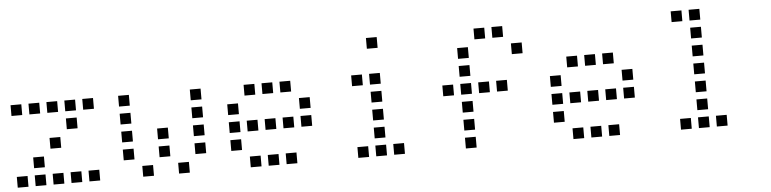

<svg xmlns="http://www.w3.org/2000/svg" viewBox="-42 -883 4285 1067"><g transform="rotate(-5 2100.0 -350.0)"><path d="M21 -480Q20 -480 20 -480Q20 -480 20 -479V-421Q20 -420 20 -420Q20 -420 21 -420H79Q80 -420 80 -420Q80 -420 80 -421V-479Q80 -480 80 -480Q80 -480 79 -480ZM121 -480Q120 -480 120 -480Q120 -480 120 -479V-421Q120 -420 120 -420Q120 -420 121 -420H179Q180 -420 180 -420Q180 -420 180 -421V-479Q180 -480 180 -480Q180 -480 179 -480ZM221 -480Q220 -480 220 -480Q220 -480 220 -479V-421Q220 -420 220 -420Q220 -420 221 -420H279Q280 -420 280 -420Q280 -420 280 -421V-479Q280 -480 280 -480Q280 -480 279 -480ZM321 -480Q320 -480 320 -480Q320 -480 320 -479V-421Q320 -420 320 -420Q320 -420 321 -420H379Q380 -420 380 -420Q380 -420 380 -421V-479Q380 -480 380 -480Q380 -480 379 -480ZM421 -480Q420 -480 420 -480Q420 -480 420 -479V-421Q420 -420 420 -420Q420 -420 421 -420H479Q480 -420 480 -420Q480 -420 480 -421V-479Q480 -480 480 -480Q480 -480 479 -480ZM321 -380Q320 -380 320 -380Q320 -380 320 -379V-321Q320 -320 320 -320Q320 -320 321 -320H379Q380 -320 380 -320Q380 -320 380 -321V-379Q380 -380 380 -380Q380 -380 379 -380ZM221 -280Q220 -280 220 -280Q220 -280 220 -279V-221Q220 -220 220 -220Q220 -220 221 -220H279Q280 -220 280 -220Q280 -220 280 -221V-279Q280 -280 280 -280Q280 -280 279 -280ZM121 -180Q120 -180 120 -180Q120 -180 120 -179V-121Q120 -120 120 -120Q120 -120 121 -120H179Q180 -120 180 -120Q180 -120 180 -121V-179Q180 -180 180 -180Q180 -180 179 -180ZM21 -80Q20 -80 20 -80Q20 -80 20 -79V-21Q20 -20 20 -20Q20 -20 21 -20H79Q80 -20 80 -20Q80 -20 80 -21V-79Q80 -80 80 -80Q80 -80 79 -80ZM121 -80Q120 -80 120 -80Q120 -80 120 -79V-21Q120 -20 120 -20Q120 -20 121 -20H179Q180 -20 180 -20Q180 -20 180 -21V-79Q180 -80 180 -80Q180 -80 179 -80ZM221 -80Q220 -80 220 -80Q220 -80 220 -79V-21Q220 -20 220 -20Q220 -20 221 -20H279Q280 -20 280 -20Q280 -20 280 -21V-79Q280 -80 280 -80Q280 -80 279 -80ZM321 -80Q320 -80 320 -80Q320 -80 320 -79V-21Q320 -20 320 -20Q320 -20 321 -20H379Q380 -20 380 -20Q380 -20 380 -21V-79Q380 -80 380 -80Q380 -80 379 -80ZM421 -80Q420 -80 420 -80Q420 -80 420 -79V-21Q420 -20 420 -20Q420 -20 421 -20H479Q480 -20 480 -20Q480 -20 480 -21V-79Q480 -80 480 -80Q480 -80 479 -80Z M621 -480Q620 -480 620 -480Q620 -480 620 -479V-421Q620 -420 620 -420Q620 -420 621 -420H679Q680 -420 680 -420Q680 -420 680 -421V-479Q680 -480 680 -480Q680 -480 679 -480ZM1021 -480Q1020 -480 1020 -480Q1020 -480 1020 -479V-421Q1020 -420 1020 -420Q1020 -420 1021 -420H1079Q1080 -420 1080 -420Q1080 -420 1080 -421V-479Q1080 -480 1080 -480Q1080 -480 1079 -480ZM621 -380Q620 -380 620 -380Q620 -380 620 -379V-321Q620 -320 620 -320Q620 -320 621 -320H679Q680 -320 680 -320Q680 -320 680 -321V-379Q680 -380 680 -380Q680 -380 679 -380ZM1021 -380Q1020 -380 1020 -380Q1020 -380 1020 -379V-321Q1020 -320 1020 -320Q1020 -320 1021 -320H1079Q1080 -320 1080 -320Q1080 -320 1080 -321V-379Q1080 -380 1080 -380Q1080 -380 1079 -380ZM621 -280Q620 -280 620 -280Q620 -280 620 -279V-221Q620 -220 620 -220Q620 -220 621 -220H679Q680 -220 680 -220Q680 -220 680 -221V-279Q680 -280 680 -280Q680 -280 679 -280ZM821 -280Q820 -280 820 -280Q820 -280 820 -279V-221Q820 -220 820 -220Q820 -220 821 -220H879Q880 -220 880 -220Q880 -220 880 -221V-279Q880 -280 880 -280Q880 -280 879 -280ZM1021 -280Q1020 -280 1020 -280Q1020 -280 1020 -279V-221Q1020 -220 1020 -220Q1020 -220 1021 -220H1079Q1080 -220 1080 -220Q1080 -220 1080 -221V-279Q1080 -280 1080 -280Q1080 -280 1079 -280ZM621 -180Q620 -180 620 -180Q620 -180 620 -179V-121Q620 -120 620 -120Q620 -120 621 -120H679Q680 -120 680 -120Q680 -120 680 -121V-179Q680 -180 680 -180Q680 -180 679 -180ZM821 -180Q820 -180 820 -180Q820 -180 820 -179V-121Q820 -120 820 -120Q820 -120 821 -120H879Q880 -120 880 -120Q880 -120 880 -121V-179Q880 -180 880 -180Q880 -180 879 -180ZM1021 -180Q1020 -180 1020 -180Q1020 -180 1020 -179V-121Q1020 -120 1020 -120Q1020 -120 1021 -120H1079Q1080 -120 1080 -120Q1080 -120 1080 -121V-179Q1080 -180 1080 -180Q1080 -180 1079 -180ZM721 -80Q720 -80 720 -80Q720 -80 720 -79V-21Q720 -20 720 -20Q720 -20 721 -20H779Q780 -20 780 -20Q780 -20 780 -21V-79Q780 -80 780 -80Q780 -80 779 -80ZM921 -80Q920 -80 920 -80Q920 -80 920 -79V-21Q920 -20 920 -20Q920 -20 921 -20H979Q980 -20 980 -20Q980 -20 980 -21V-79Q980 -80 980 -80Q980 -80 979 -80Z M1321 -480Q1320 -480 1320 -480Q1320 -480 1320 -479V-421Q1320 -420 1320 -420Q1320 -420 1321 -420H1379Q1380 -420 1380 -420Q1380 -420 1380 -421V-479Q1380 -480 1380 -480Q1380 -480 1379 -480ZM1421 -480Q1420 -480 1420 -480Q1420 -480 1420 -479V-421Q1420 -420 1420 -420Q1420 -420 1421 -420H1479Q1480 -420 1480 -420Q1480 -420 1480 -421V-479Q1480 -480 1480 -480Q1480 -480 1479 -480ZM1521 -480Q1520 -480 1520 -480Q1520 -480 1520 -479V-421Q1520 -420 1520 -420Q1520 -420 1521 -420H1579Q1580 -420 1580 -420Q1580 -420 1580 -421V-479Q1580 -480 1580 -480Q1580 -480 1579 -480ZM1221 -380Q1220 -380 1220 -380Q1220 -380 1220 -379V-321Q1220 -320 1220 -320Q1220 -320 1221 -320H1279Q1280 -320 1280 -320Q1280 -320 1280 -321V-379Q1280 -380 1280 -380Q1280 -380 1279 -380ZM1621 -380Q1620 -380 1620 -380Q1620 -380 1620 -379V-321Q1620 -320 1620 -320Q1620 -320 1621 -320H1679Q1680 -320 1680 -320Q1680 -320 1680 -321V-379Q1680 -380 1680 -380Q1680 -380 1679 -380ZM1221 -280Q1220 -280 1220 -280Q1220 -280 1220 -279V-221Q1220 -220 1220 -220Q1220 -220 1221 -220H1279Q1280 -220 1280 -220Q1280 -220 1280 -221V-279Q1280 -280 1280 -280Q1280 -280 1279 -280ZM1321 -280Q1320 -280 1320 -280Q1320 -280 1320 -279V-221Q1320 -220 1320 -220Q1320 -220 1321 -220H1379Q1380 -220 1380 -220Q1380 -220 1380 -221V-279Q1380 -280 1380 -280Q1380 -280 1379 -280ZM1421 -280Q1420 -280 1420 -280Q1420 -280 1420 -279V-221Q1420 -220 1420 -220Q1420 -220 1421 -220H1479Q1480 -220 1480 -220Q1480 -220 1480 -221V-279Q1480 -280 1480 -280Q1480 -280 1479 -280ZM1521 -280Q1520 -280 1520 -280Q1520 -280 1520 -279V-221Q1520 -220 1520 -220Q1520 -220 1521 -220H1579Q1580 -220 1580 -220Q1580 -220 1580 -221V-279Q1580 -280 1580 -280Q1580 -280 1579 -280ZM1621 -280Q1620 -280 1620 -280Q1620 -280 1620 -279V-221Q1620 -220 1620 -220Q1620 -220 1621 -220H1679Q1680 -220 1680 -220Q1680 -220 1680 -221V-279Q1680 -280 1680 -280Q1680 -280 1679 -280ZM1221 -180Q1220 -180 1220 -180Q1220 -180 1220 -179V-121Q1220 -120 1220 -120Q1220 -120 1221 -120H1279Q1280 -120 1280 -120Q1280 -120 1280 -121V-179Q1280 -180 1280 -180Q1280 -180 1279 -180ZM1321 -80Q1320 -80 1320 -80Q1320 -80 1320 -79V-21Q1320 -20 1320 -20Q1320 -20 1321 -20H1379Q1380 -20 1380 -20Q1380 -20 1380 -21V-79Q1380 -80 1380 -80Q1380 -80 1379 -80ZM1421 -80Q1420 -80 1420 -80Q1420 -80 1420 -79V-21Q1420 -20 1420 -20Q1420 -20 1421 -20H1479Q1480 -20 1480 -20Q1480 -20 1480 -21V-79Q1480 -80 1480 -80Q1480 -80 1479 -80ZM1521 -80Q1520 -80 1520 -80Q1520 -80 1520 -79V-21Q1520 -20 1520 -20Q1520 -20 1521 -20H1579Q1580 -20 1580 -20Q1580 -20 1580 -21V-79Q1580 -80 1580 -80Q1580 -80 1579 -80Z M2021 -680Q2020 -680 2020 -680Q2020 -680 2020 -679V-621Q2020 -620 2020 -620Q2020 -620 2021 -620H2079Q2080 -620 2080 -620Q2080 -620 2080 -621V-679Q2080 -680 2080 -680Q2080 -680 2079 -680ZM1921 -480Q1920 -480 1920 -480Q1920 -480 1920 -479V-421Q1920 -420 1920 -420Q1920 -420 1921 -420H1979Q1980 -420 1980 -420Q1980 -420 1980 -421V-479Q1980 -480 1980 -480Q1980 -480 1979 -480ZM2021 -480Q2020 -480 2020 -480Q2020 -480 2020 -479V-421Q2020 -420 2020 -420Q2020 -420 2021 -420H2079Q2080 -420 2080 -420Q2080 -420 2080 -421V-479Q2080 -480 2080 -480Q2080 -480 2079 -480ZM2021 -380Q2020 -380 2020 -380Q2020 -380 2020 -379V-321Q2020 -320 2020 -320Q2020 -320 2021 -320H2079Q2080 -320 2080 -320Q2080 -320 2080 -321V-379Q2080 -380 2080 -380Q2080 -380 2079 -380ZM2021 -280Q2020 -280 2020 -280Q2020 -280 2020 -279V-221Q2020 -220 2020 -220Q2020 -220 2021 -220H2079Q2080 -220 2080 -220Q2080 -220 2080 -221V-279Q2080 -280 2080 -280Q2080 -280 2079 -280ZM2021 -180Q2020 -180 2020 -180Q2020 -180 2020 -179V-121Q2020 -120 2020 -120Q2020 -120 2021 -120H2079Q2080 -120 2080 -120Q2080 -120 2080 -121V-179Q2080 -180 2080 -180Q2080 -180 2079 -180ZM1921 -80Q1920 -80 1920 -80Q1920 -80 1920 -79V-21Q1920 -20 1920 -20Q1920 -20 1921 -20H1979Q1980 -20 1980 -20Q1980 -20 1980 -21V-79Q1980 -80 1980 -80Q1980 -80 1979 -80ZM2021 -80Q2020 -80 2020 -80Q2020 -80 2020 -79V-21Q2020 -20 2020 -20Q2020 -20 2021 -20H2079Q2080 -20 2080 -20Q2080 -20 2080 -21V-79Q2080 -80 2080 -80Q2080 -80 2079 -80ZM2121 -80Q2120 -80 2120 -80Q2120 -80 2120 -79V-21Q2120 -20 2120 -20Q2120 -20 2121 -20H2179Q2180 -20 2180 -20Q2180 -20 2180 -21V-79Q2180 -80 2180 -80Q2180 -80 2179 -80Z M2621 -680Q2620 -680 2620 -680Q2620 -680 2620 -679V-621Q2620 -620 2620 -620Q2620 -620 2621 -620H2679Q2680 -620 2680 -620Q2680 -620 2680 -621V-679Q2680 -680 2680 -680Q2680 -680 2679 -680ZM2721 -680Q2720 -680 2720 -680Q2720 -680 2720 -679V-621Q2720 -620 2720 -620Q2720 -620 2721 -620H2779Q2780 -620 2780 -620Q2780 -620 2780 -621V-679Q2780 -680 2780 -680Q2780 -680 2779 -680ZM2521 -580Q2520 -580 2520 -580Q2520 -580 2520 -579V-521Q2520 -520 2520 -520Q2520 -520 2521 -520H2579Q2580 -520 2580 -520Q2580 -520 2580 -521V-579Q2580 -580 2580 -580Q2580 -580 2579 -580ZM2821 -580Q2820 -580 2820 -580Q2820 -580 2820 -579V-521Q2820 -520 2820 -520Q2820 -520 2821 -520H2879Q2880 -520 2880 -520Q2880 -520 2880 -521V-579Q2880 -580 2880 -580Q2880 -580 2879 -580ZM2521 -480Q2520 -480 2520 -480Q2520 -480 2520 -479V-421Q2520 -420 2520 -420Q2520 -420 2521 -420H2579Q2580 -420 2580 -420Q2580 -420 2580 -421V-479Q2580 -480 2580 -480Q2580 -480 2579 -480ZM2421 -380Q2420 -380 2420 -380Q2420 -380 2420 -379V-321Q2420 -320 2420 -320Q2420 -320 2421 -320H2479Q2480 -320 2480 -320Q2480 -320 2480 -321V-379Q2480 -380 2480 -380Q2480 -380 2479 -380ZM2521 -380Q2520 -380 2520 -380Q2520 -380 2520 -379V-321Q2520 -320 2520 -320Q2520 -320 2521 -320H2579Q2580 -320 2580 -320Q2580 -320 2580 -321V-379Q2580 -380 2580 -380Q2580 -380 2579 -380ZM2621 -380Q2620 -380 2620 -380Q2620 -380 2620 -379V-321Q2620 -320 2620 -320Q2620 -320 2621 -320H2679Q2680 -320 2680 -320Q2680 -320 2680 -321V-379Q2680 -380 2680 -380Q2680 -380 2679 -380ZM2721 -380Q2720 -380 2720 -380Q2720 -380 2720 -379V-321Q2720 -320 2720 -320Q2720 -320 2721 -320H2779Q2780 -320 2780 -320Q2780 -320 2780 -321V-379Q2780 -380 2780 -380Q2780 -380 2779 -380ZM2521 -280Q2520 -280 2520 -280Q2520 -280 2520 -279V-221Q2520 -220 2520 -220Q2520 -220 2521 -220H2579Q2580 -220 2580 -220Q2580 -220 2580 -221V-279Q2580 -280 2580 -280Q2580 -280 2579 -280ZM2521 -180Q2520 -180 2520 -180Q2520 -180 2520 -179V-121Q2520 -120 2520 -120Q2520 -120 2521 -120H2579Q2580 -120 2580 -120Q2580 -120 2580 -121V-179Q2580 -180 2580 -180Q2580 -180 2579 -180ZM2521 -80Q2520 -80 2520 -80Q2520 -80 2520 -79V-21Q2520 -20 2520 -20Q2520 -20 2521 -20H2579Q2580 -20 2580 -20Q2580 -20 2580 -21V-79Q2580 -80 2580 -80Q2580 -80 2579 -80Z M3121 -480Q3120 -480 3120 -480Q3120 -480 3120 -479V-421Q3120 -420 3120 -420Q3120 -420 3121 -420H3179Q3180 -420 3180 -420Q3180 -420 3180 -421V-479Q3180 -480 3180 -480Q3180 -480 3179 -480ZM3221 -480Q3220 -480 3220 -480Q3220 -480 3220 -479V-421Q3220 -420 3220 -420Q3220 -420 3221 -420H3279Q3280 -420 3280 -420Q3280 -420 3280 -421V-479Q3280 -480 3280 -480Q3280 -480 3279 -480ZM3321 -480Q3320 -480 3320 -480Q3320 -480 3320 -479V-421Q3320 -420 3320 -420Q3320 -420 3321 -420H3379Q3380 -420 3380 -420Q3380 -420 3380 -421V-479Q3380 -480 3380 -480Q3380 -480 3379 -480ZM3021 -380Q3020 -380 3020 -380Q3020 -380 3020 -379V-321Q3020 -320 3020 -320Q3020 -320 3021 -320H3079Q3080 -320 3080 -320Q3080 -320 3080 -321V-379Q3080 -380 3080 -380Q3080 -380 3079 -380ZM3421 -380Q3420 -380 3420 -380Q3420 -380 3420 -379V-321Q3420 -320 3420 -320Q3420 -320 3421 -320H3479Q3480 -320 3480 -320Q3480 -320 3480 -321V-379Q3480 -380 3480 -380Q3480 -380 3479 -380ZM3021 -280Q3020 -280 3020 -280Q3020 -280 3020 -279V-221Q3020 -220 3020 -220Q3020 -220 3021 -220H3079Q3080 -220 3080 -220Q3080 -220 3080 -221V-279Q3080 -280 3080 -280Q3080 -280 3079 -280ZM3121 -280Q3120 -280 3120 -280Q3120 -280 3120 -279V-221Q3120 -220 3120 -220Q3120 -220 3121 -220H3179Q3180 -220 3180 -220Q3180 -220 3180 -221V-279Q3180 -280 3180 -280Q3180 -280 3179 -280ZM3221 -280Q3220 -280 3220 -280Q3220 -280 3220 -279V-221Q3220 -220 3220 -220Q3220 -220 3221 -220H3279Q3280 -220 3280 -220Q3280 -220 3280 -221V-279Q3280 -280 3280 -280Q3280 -280 3279 -280ZM3321 -280Q3320 -280 3320 -280Q3320 -280 3320 -279V-221Q3320 -220 3320 -220Q3320 -220 3321 -220H3379Q3380 -220 3380 -220Q3380 -220 3380 -221V-279Q3380 -280 3380 -280Q3380 -280 3379 -280ZM3421 -280Q3420 -280 3420 -280Q3420 -280 3420 -279V-221Q3420 -220 3420 -220Q3420 -220 3421 -220H3479Q3480 -220 3480 -220Q3480 -220 3480 -221V-279Q3480 -280 3480 -280Q3480 -280 3479 -280ZM3021 -180Q3020 -180 3020 -180Q3020 -180 3020 -179V-121Q3020 -120 3020 -120Q3020 -120 3021 -120H3079Q3080 -120 3080 -120Q3080 -120 3080 -121V-179Q3080 -180 3080 -180Q3080 -180 3079 -180ZM3121 -80Q3120 -80 3120 -80Q3120 -80 3120 -79V-21Q3120 -20 3120 -20Q3120 -20 3121 -20H3179Q3180 -20 3180 -20Q3180 -20 3180 -21V-79Q3180 -80 3180 -80Q3180 -80 3179 -80ZM3221 -80Q3220 -80 3220 -80Q3220 -80 3220 -79V-21Q3220 -20 3220 -20Q3220 -20 3221 -20H3279Q3280 -20 3280 -20Q3280 -20 3280 -21V-79Q3280 -80 3280 -80Q3280 -80 3279 -80ZM3321 -80Q3320 -80 3320 -80Q3320 -80 3320 -79V-21Q3320 -20 3320 -20Q3320 -20 3321 -20H3379Q3380 -20 3380 -20Q3380 -20 3380 -21V-79Q3380 -80 3380 -80Q3380 -80 3379 -80Z M3721 -680Q3720 -680 3720 -680Q3720 -680 3720 -679V-621Q3720 -620 3720 -620Q3720 -620 3721 -620H3779Q3780 -620 3780 -620Q3780 -620 3780 -621V-679Q3780 -680 3780 -680Q3780 -680 3779 -680ZM3821 -680Q3820 -680 3820 -680Q3820 -680 3820 -679V-621Q3820 -620 3820 -620Q3820 -620 3821 -620H3879Q3880 -620 3880 -620Q3880 -620 3880 -621V-679Q3880 -680 3880 -680Q3880 -680 3879 -680ZM3821 -580Q3820 -580 3820 -580Q3820 -580 3820 -579V-521Q3820 -520 3820 -520Q3820 -520 3821 -520H3879Q3880 -520 3880 -520Q3880 -520 3880 -521V-579Q3880 -580 3880 -580Q3880 -580 3879 -580ZM3821 -480Q3820 -480 3820 -480Q3820 -480 3820 -479V-421Q3820 -420 3820 -420Q3820 -420 3821 -420H3879Q3880 -420 3880 -420Q3880 -420 3880 -421V-479Q3880 -480 3880 -480Q3880 -480 3879 -480ZM3821 -380Q3820 -380 3820 -380Q3820 -380 3820 -379V-321Q3820 -320 3820 -320Q3820 -320 3821 -320H3879Q3880 -320 3880 -320Q3880 -320 3880 -321V-379Q3880 -380 3880 -380Q3880 -380 3879 -380ZM3821 -280Q3820 -280 3820 -280Q3820 -280 3820 -279V-221Q3820 -220 3820 -220Q3820 -220 3821 -220H3879Q3880 -220 3880 -220Q3880 -220 3880 -221V-279Q3880 -280 3880 -280Q3880 -280 3879 -280ZM3821 -180Q3820 -180 3820 -180Q3820 -180 3820 -179V-121Q3820 -120 3820 -120Q3820 -120 3821 -120H3879Q3880 -120 3880 -120Q3880 -120 3880 -121V-179Q3880 -180 3880 -180Q3880 -180 3879 -180ZM3721 -80Q3720 -80 3720 -80Q3720 -80 3720 -79V-21Q3720 -20 3720 -20Q3720 -20 3721 -20H3779Q3780 -20 3780 -20Q3780 -20 3780 -21V-79Q3780 -80 3780 -80Q3780 -80 3779 -80ZM3821 -80Q3820 -80 3820 -80Q3820 -80 3820 -79V-21Q3820 -20 3820 -20Q3820 -20 3821 -20H3879Q3880 -20 3880 -20Q3880 -20 3880 -21V-79Q3880 -80 3880 -80Q3880 -80 3879 -80ZM3921 -80Q3920 -80 3920 -80Q3920 -80 3920 -79V-21Q3920 -20 3920 -20Q3920 -20 3921 -20H3979Q3980 -20 3980 -20Q3980 -20 3980 -21V-79Q3980 -80 3980 -80Q3980 -80 3979 -80Z"/></g></svg>

Font: Doto Black Medium
Style: Regular
Weight: 500
Monospace: yes
Version: Version 1.000